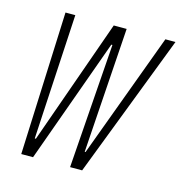

<svg xmlns="http://www.w3.org/2000/svg" viewBox="-83 -586 628 661"><g transform="rotate(15 231.5 -255.0)"><path d="M50 0 71 -510H106L81 -64H85L243 -510H289L259 -64H262L427 -510H463L267 0H224L256 -444H252L92 0Z"/></g></svg>

Font: Saira Ultra Condensed Thin
Style: Italic
Weight: 100
Width: 1
Italic angle: -12°
Designer: Hector Gatti with collaboration of the Omnibus-Type team
Foundry: Omnibus-Type
Version: Version 1.001; ttfautohint (v1.8)